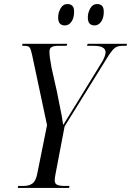

<svg xmlns="http://www.w3.org/2000/svg" viewBox="-20 -931 649 951"><path d="M68 0 70 -10H97Q124 -10 140.5 -22Q157 -34 164 -68L213 -311L139 -659Q133 -688 126.5 -696Q120 -704 100 -704H90L91 -714H313L310 -704H266Q247 -704 236 -698Q225 -692 225 -676Q225 -662 227 -646Q229 -630 235 -597L262 -477Q268 -443 277.5 -399Q287 -355 293 -312Q308 -336 325 -363.5Q342 -391 363 -425L482 -619Q493 -636 498 -650Q503 -664 503 -671Q503 -704 445 -704H411L414 -714H609L607 -704H586Q572 -704 560.5 -700Q549 -696 536.5 -681.5Q524 -667 506 -637L300 -305L255 -69Q251 -49 251 -37Q251 -21 263.5 -15.5Q276 -10 299 -10H324L322 0ZM448 -805Q433 -805 424 -814Q415 -823 415 -845Q415 -868 427 -889.5Q439 -911 461 -911Q476 -911 485 -902.5Q494 -894 494 -872Q494 -842 481 -823.5Q468 -805 448 -805ZM301 -805Q286 -805 277 -814Q268 -823 268 -845Q268 -868 280 -889.5Q292 -911 314 -911Q329 -911 338 -902.5Q347 -894 347 -873Q347 -842 334 -823.5Q321 -805 301 -805Z"/></svg>

Font: Noto Serif Display ExtraCondensed
Style: Italic
Weight: 400
Width: 2
Italic angle: -12°
Designer: Monotype Design Team
Foundry: Monotype Imaging Inc.
Version: Version 2.009